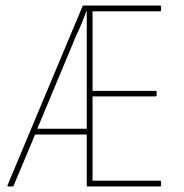

<svg xmlns="http://www.w3.org/2000/svg" viewBox="-20 -675 666 695"><path d="M10 0Q6 0 7 -4L279 -653Q280 -655 283 -655H559Q563 -655 563 -651V-638Q563 -634 559 -634H315V-346H543Q547 -346 547 -342V-329Q547 -326 543 -326H315V-21H559Q563 -21 563 -17V-4Q563 0 559 0H297Q294 0 294 -4V-188H107L29 -2Q28 0 25 0ZM115 -209H294V-546Q294 -569 294 -591Q294 -613 294 -635H293Q285 -613 275.5 -590Q266 -567 254 -542Z"/></svg>

Font: Sofia Sans Condensed Thin
Style: Regular
Weight: 250
Version: Version 4.100